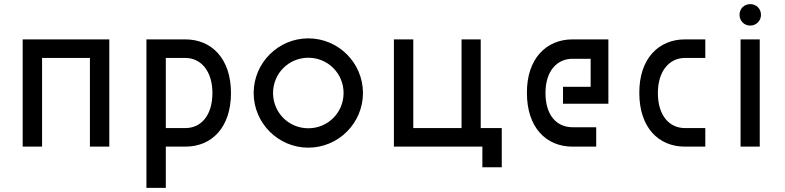

<svg xmlns="http://www.w3.org/2000/svg" viewBox="-20 -711 3805 931"><path d="M90 0H184V-430H416V0H510V-520H90Z M879 -90H784V-430H879C953 -430 1010 -368 1010 -260C1010 -149 953 -90 879 -90ZM690 200H784V0H879C1007 0 1100 -93 1100 -260C1100 -428 1005 -520 879 -520H690Z M1475 -89C1380 -89 1304 -165 1304 -260C1304 -355 1380 -431 1475 -431C1570 -431 1646 -355 1646 -260C1646 -165 1570 -89 1475 -89ZM1210 -260C1210 -114 1329 5 1475 5C1621 5 1740 -114 1740 -260C1740 -406 1621 -525 1475 -525C1329 -525 1210 -406 1210 -260Z M2413 -90H2311V-520H2218V-90H1984V-520H1890V0H2319V100H2413Z M2535 -260C2535 -93 2628 0 2756 0H2871V-94H2756C2682 -94 2625 -149 2625 -260C2625 -368 2682 -426 2756 -426H2844V-290H2710V-208H2930V-520H2756C2630 -520 2534 -428 2535 -260Z M3400 -90H3301C3227 -90 3170 -149 3170 -260C3170 -368 3227 -430 3301 -430H3400V-520H3301C3175 -520 3079 -428 3080 -260C3080 -93 3173 0 3301 0H3400Z M3571 0H3664V-520H3571ZM3566 -639C3566 -610 3588 -587 3618 -587C3647 -587 3670 -610 3670 -639C3670 -669 3647 -691 3618 -691C3588 -691 3566 -669 3566 -639Z"/></svg>

Font: Grotesk 02 Mince
Style: Bold
Weight: 400
Designer: Frank Adebiaye, contributions by Jérémy Landes, Ariel Martín Pérez
Foundry: Velvetyne Type Foundry
Version: Version 3.000;Glyphs 3.1.2 (3150)